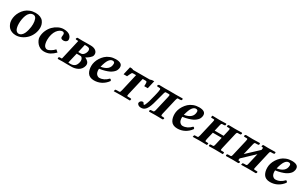

<svg xmlns="http://www.w3.org/2000/svg" viewBox="195 -1698 4636 2963"><g transform="rotate(30 2513.0 -216.5)"><path d="M198.2 -172.9Q198.2 -137.7 203.9 -111.1Q209.5 -84.5 217.3 -70.3Q225.1 -56.2 235.6 -47.1Q246.1 -38.1 254.4 -35.6Q262.7 -33.2 271 -33.2Q298.8 -33.2 321 -52Q343.3 -70.8 356.2 -98.6Q369.1 -126.5 377.9 -160.6Q386.7 -194.8 389.9 -222.4Q393.1 -250 393.1 -272Q393.1 -296.9 389.9 -318.4Q386.7 -339.8 379.4 -359.9Q372.1 -379.9 357.7 -391.4Q343.3 -402.8 323.2 -402.8Q289.1 -402.8 263.2 -379.6Q237.3 -356.4 223.9 -319.8Q210.4 -283.2 204.3 -246.1Q198.2 -209 198.2 -172.9ZM71.8 -165Q71.8 -201.7 82.3 -240Q92.8 -278.3 115.2 -314.9Q137.7 -351.6 168.7 -380.1Q199.7 -408.7 244.6 -426.3Q289.6 -443.8 341.8 -443.8Q391.1 -443.8 427 -428.5Q462.9 -413.1 481.7 -387.7Q500.5 -362.3 508.8 -335.2Q517.1 -308.1 517.1 -278.8Q517.1 -221.2 493.9 -167.2Q470.7 -113.3 433.1 -75Q395.5 -36.6 346.2 -13.4Q296.9 9.8 246.1 9.8Q205.6 9.8 173.3 -3.4Q141.1 -16.6 122.6 -35.9Q104 -55.2 92 -80.1Q80.1 -105 75.9 -125.7Q71.8 -146.5 71.8 -165Z M744.6 9.8Q709 9.8 676.8 -6.3Q644.5 -22.5 623.8 -47.1Q603 -71.8 590.8 -99.6Q578.6 -127.4 578.6 -151.9Q578.6 -211.9 602.5 -267.1Q626.5 -322.3 664.3 -360.4Q702.1 -398.4 749.5 -421.1Q796.9 -443.8 843.8 -443.8Q883.3 -443.8 912.6 -434.3Q941.9 -424.8 958.3 -408.9Q974.6 -393.1 982.2 -375Q989.7 -356.9 989.7 -336.9Q989.7 -319.8 976.8 -307.9Q963.9 -295.9 950.7 -291.5Q937.5 -287.1 927.7 -287.1Q874 -287.1 874 -323.2Q874 -331.5 876 -342.8Q877.9 -354 877.9 -370.1Q877.9 -388.7 867.2 -396.7Q856.4 -404.8 846.7 -404.8Q821.8 -404.8 796.4 -388.7Q771 -372.6 750 -343.8Q729 -314.9 715.8 -270Q702.6 -225.1 702.6 -172.9Q702.6 -140.1 708 -115.5Q713.4 -90.8 720.9 -77.1Q728.5 -63.5 739 -54.9Q749.5 -46.4 758.3 -43.7Q767.1 -41 775.9 -41Q795.4 -41 833.3 -62.7Q871.1 -84.5 898.9 -116.2L939 -82Q896 -38.1 851.6 -14.2Q807.1 9.8 744.6 9.8Z M1211.9 -249H1253.9Q1284.2 -249 1306.2 -271.2Q1328.1 -293.5 1335.4 -324.2Q1338.9 -339.8 1338.9 -347.2Q1338.9 -394 1281.7 -394Q1274.9 -394 1267.1 -394.5Q1259.3 -395 1257.8 -395Q1255.9 -395 1251.5 -394.5Q1247.1 -394 1244.6 -394ZM1203.6 -214.8 1160.6 -32.2Q1190.9 -29.8 1194.8 -29.8Q1243.7 -29.8 1272 -51.3Q1300.3 -72.8 1312.5 -125Q1315.9 -140.6 1315.9 -149.9Q1315.9 -178.2 1302.7 -196.5Q1289.6 -214.8 1270.5 -214.8ZM995.6 1 985.8 -7.8 990.7 -27.8Q992.2 -35.2 1016.6 -35.2H1041.5Q1045.4 -37.1 1048.8 -55.2L1121.6 -372.1L1125.5 -390.6Q1126.5 -394 1125.5 -397H1101.6Q1095.7 -397 1089.6 -398.4Q1083.5 -399.9 1079.8 -402.1Q1076.2 -404.3 1076.7 -405.8L1081.5 -423.8L1092.8 -434.1L1184.6 -432.1Q1191.9 -432.1 1207.5 -432.6Q1223.1 -433.1 1230.5 -433.1H1327.6Q1384.3 -433.1 1417.5 -408.7Q1450.7 -384.3 1450.7 -345.2Q1450.7 -335 1447.8 -323.2Q1442.4 -300.3 1410.2 -273.2Q1377.9 -246.1 1346.7 -230Q1379.4 -217.8 1400.6 -195.3Q1421.9 -172.9 1421.9 -143.1Q1421.9 -129.9 1419.9 -124Q1412.1 -90.3 1392.1 -65.2Q1372.1 -40 1345.7 -26.4Q1319.3 -12.7 1292.2 -6.3Q1265.1 0 1237.8 0H1131.8L1084.5 -1Q1071.8 -0.5 1040 0Q1008.3 0.5 995.6 1Z M1777.3 -365.2Q1777.3 -399.9 1738.8 -399.9Q1705.6 -399.9 1676.8 -360.8Q1647.9 -321.8 1623.5 -224.1Q1777.3 -249.5 1777.3 -365.2ZM1888.7 -369.1Q1888.7 -358.4 1887.5 -349.1Q1886.2 -339.8 1880.4 -323.5Q1874.5 -307.1 1864.3 -293.2Q1854 -279.3 1833.7 -262.5Q1813.5 -245.6 1785.9 -232.2Q1758.3 -218.8 1715.3 -206.3Q1672.4 -193.8 1618.7 -186Q1615.7 -153.3 1622.3 -128.4Q1628.9 -103.5 1641.1 -90.8Q1653.3 -78.1 1665.8 -72Q1678.2 -65.9 1690.4 -65.9Q1772.9 -65.9 1841.8 -139.2Q1852.5 -139.2 1860.8 -130.4Q1869.1 -121.6 1867.7 -109.9Q1825.2 -51.3 1766.4 -20.8Q1707.5 9.8 1638.7 9.8Q1596.7 9.8 1567.1 -4.9Q1537.6 -19.5 1522 -45.4Q1506.3 -71.3 1499.5 -100.6Q1492.7 -129.9 1492.7 -165Q1492.7 -199.7 1503.9 -237.3Q1515.1 -274.9 1538.6 -311.8Q1562 -348.6 1594 -378.2Q1626 -407.7 1672.4 -425.8Q1718.8 -443.8 1771.5 -443.8Q1888.7 -443.8 1888.7 -369.1Z M2209 -77.1Q2204.1 -51.8 2204.1 -46.9Q2204.1 -36.6 2218.3 -35.2H2258.3Q2271.5 -35.2 2277.8 -32.2Q2284.2 -29.3 2283.2 -24.9L2277.3 1L2128.4 -1Q2050.3 1 1988.3 1L1994.1 -25.9Q1995.6 -35.2 2024.4 -35.2H2064Q2076.2 -36.1 2081.5 -43.5Q2085.9 -50.3 2092.3 -77.1L2163.1 -386.2H2110.4Q2095.7 -386.2 2089.4 -378.9Q2083 -371.6 2068.4 -339.8Q2055.7 -314.5 2051.3 -301.8H1989.3L2022 -444.8Q2063.5 -444.8 2073.2 -439Q2079.1 -433.1 2086.4 -433.1H2383.3Q2385.7 -433.1 2387 -433.6Q2388.2 -434.1 2388.7 -434.6Q2389.2 -435.1 2390.6 -436Q2392.1 -437 2394 -438Q2412.1 -444.8 2453.1 -444.8L2420.4 -301.8H2357.4Q2358.4 -311.5 2358.4 -330.1V-346.2Q2358.4 -371.1 2353.3 -378.7Q2348.1 -386.2 2329.1 -386.2H2281.2Z M2460 -83Q2468.3 -83 2473.9 -77.9Q2479.5 -72.8 2481.4 -66.9Q2483.4 -61 2487.3 -55.9Q2491.2 -50.8 2497.1 -50.8Q2499 -50.8 2501.5 -52.5Q2503.9 -54.2 2505.6 -55.9Q2507.3 -57.6 2508.8 -59.6L2510.7 -62Q2540.5 -121.6 2571.8 -259.8Q2593.8 -348.1 2593.8 -375Q2593.8 -389.2 2588.1 -393.1Q2582.5 -397 2567.9 -397Q2543.9 -397 2535.4 -398.9Q2526.9 -400.9 2526.9 -407.2Q2526.9 -409.2 2527.8 -411.1L2530.8 -424.8L2548.8 -434.1Q2606.9 -432.1 2647 -432.1L2731.9 -433.1Q2796.9 -432.1 2838.9 -432.1L2963.9 -434.1L2971.7 -423.8L2967.8 -409.2Q2964.8 -397 2936 -397H2907.7Q2895.5 -397 2890.9 -389.6Q2886.2 -382.3 2879.9 -355L2814.9 -75.2Q2812 -62 2812 -53.2Q2812 -35.2 2826.7 -35.2H2845.7Q2858.4 -35.2 2866.5 -32Q2874.5 -28.8 2873 -22.9L2868.7 -7.8L2857.9 1Q2776.9 -1 2736.8 -1L2620.6 1L2612.8 -7.8L2616.7 -22.9Q2619.6 -35.2 2649.9 -35.2H2668Q2680.2 -35.2 2686.5 -44.7Q2692.9 -54.2 2697.8 -75.2L2759.8 -341.8Q2764.6 -363.8 2764.6 -372.1Q2764.6 -386.2 2752 -386.2H2694.8Q2682.6 -386.2 2674.8 -363.8Q2667 -342.3 2648.9 -267.1Q2614.7 -123.5 2584 -62Q2564.9 -24.4 2540 -6.1Q2515.1 12.2 2476.1 12.2Q2447.3 12.2 2428 -2Q2408.7 -16.1 2408.7 -35.2Q2408.7 -36.1 2409.2 -38.6Q2409.7 -41 2409.7 -42Q2413.6 -59.1 2427.2 -71Q2440.9 -83 2460 -83Z M3261.2 -365.2Q3261.2 -399.9 3222.7 -399.9Q3189.5 -399.9 3160.6 -360.8Q3131.8 -321.8 3107.4 -224.1Q3261.2 -249.5 3261.2 -365.2ZM3372.6 -369.1Q3372.6 -358.4 3371.3 -349.1Q3370.1 -339.8 3364.3 -323.5Q3358.4 -307.1 3348.1 -293.2Q3337.9 -279.3 3317.6 -262.5Q3297.4 -245.6 3269.8 -232.2Q3242.2 -218.8 3199.2 -206.3Q3156.2 -193.8 3102.5 -186Q3099.6 -153.3 3106.2 -128.4Q3112.8 -103.5 3125 -90.8Q3137.2 -78.1 3149.7 -72Q3162.1 -65.9 3174.3 -65.9Q3256.8 -65.9 3325.7 -139.2Q3336.4 -139.2 3344.7 -130.4Q3353 -121.6 3351.6 -109.9Q3309.1 -51.3 3250.2 -20.8Q3191.4 9.8 3122.6 9.8Q3080.6 9.8 3051 -4.9Q3021.5 -19.5 3005.9 -45.4Q2990.2 -71.3 2983.4 -100.6Q2976.6 -129.9 2976.6 -165Q2976.6 -199.7 2987.8 -237.3Q2999 -274.9 3022.5 -311.8Q3045.9 -348.6 3077.9 -378.2Q3109.9 -407.7 3156.2 -425.8Q3202.6 -443.8 3255.4 -443.8Q3372.6 -443.8 3372.6 -369.1Z M3549.3 -355Q3554.2 -378.4 3554.2 -384.8Q3554.2 -391.6 3551 -394.3Q3547.9 -397 3540 -397H3515.1Q3487.3 -397 3490.2 -405.8L3495.1 -428.2L3497.1 -434.1L3621.1 -431.2Q3639.2 -431.6 3681.9 -432.6Q3724.6 -433.6 3742.2 -434.1L3748 -423.8L3745.1 -407.2Q3741.7 -397 3715.3 -397H3694.3Q3682.6 -397 3677.5 -389.6Q3672.4 -382.3 3666 -355L3642.1 -251H3801.3L3825.2 -354Q3830.1 -377.4 3830.1 -384.8Q3830.1 -397 3816.9 -397H3795.9Q3768.1 -397 3771 -405.8L3774.9 -423.8L3786.1 -434.1L3897 -432.1Q3948.7 -432.1 4022.9 -434.1L4030.3 -423.8L4024.9 -407.2Q4023.4 -397 3996.1 -397H3971.2Q3959 -397 3953.6 -389.6Q3948.2 -381.8 3941.9 -354L3877.9 -77.1Q3873 -51.8 3873 -46.9Q3873 -40 3876.2 -37.6Q3879.4 -35.2 3887.2 -35.2H3913.1Q3921.9 -35.2 3927.7 -33.7Q3933.6 -32.2 3935.8 -30Q3938 -27.8 3937 -24.9L3933.1 -4.9L3930.2 1L3795.9 -1Q3780.3 -0.5 3741.2 0Q3702.1 0.5 3686 1L3679.2 -7.8L3683.1 -25.9Q3684.6 -35.2 3711.9 -35.2H3732.9Q3745.1 -35.2 3750 -43Q3755.4 -50.8 3761.2 -77.1L3791 -209H3633.3L3602.1 -78.1Q3598.1 -59.1 3598.1 -47.9Q3598.1 -41 3600.8 -38.6Q3603.5 -36.1 3611.3 -35.2H3630.9Q3640.1 -35.2 3646.2 -33.9Q3652.3 -32.7 3654.8 -30.8Q3657.2 -28.8 3656.2 -25.9L3650.9 -4.9L3648.9 1L3521 -1Q3503.9 -1 3458.5 0Q3413.1 1 3396 1L3397 -4.9L3401.9 -25.9Q3403.3 -35.2 3431.2 -35.2H3456.1Q3468.3 -35.6 3473.1 -43.2Q3478 -50.8 3484.9 -78.1Z M4212.9 -431.2 4339.8 -434.1 4348.1 -423.8 4344.2 -407.2Q4342.8 -397 4314 -397H4284.2Q4272.5 -397 4267.1 -388.2Q4261.7 -379.4 4254.9 -350.1L4210.9 -162.1L4421.9 -359.9L4416 -357.9Q4420.9 -376.5 4420.9 -386.2Q4420.9 -397 4414.1 -397Q4386.2 -397 4389.2 -405.8L4393.1 -423.8L4404.3 -434.1Q4462.4 -432.1 4490.2 -432.1L4618.2 -434.1L4625 -423.8L4622.1 -407.2Q4618.7 -397 4590.8 -397H4561Q4548.8 -397 4543.9 -388.7Q4539.1 -380.9 4532.2 -350.1L4470.2 -80.1Q4463.9 -57.1 4463.9 -48.8Q4463.9 -42 4467 -39.1Q4470.2 -36.1 4478 -35.2H4507.8Q4536.1 -35.2 4533.2 -25.9L4529.3 -7.8L4518.1 1Q4435.1 -1 4391.1 -1L4257.8 1L4264.2 -25.9Q4266.6 -35.2 4293 -35.2H4323.2Q4335.9 -35.6 4341.3 -44.7Q4346.7 -53.7 4352.1 -80.1L4395 -266.1L4185.1 -67.9L4189.9 -69.8V-67.9Q4186 -50.3 4186 -45.9Q4186 -35.2 4197.3 -35.2Q4211.4 -35.2 4217.8 -32.7Q4224.1 -30.3 4223.1 -25.9L4219.2 -7.8L4207 1Q4144 -1 4113.3 -1L3990.2 1L3982.9 -7.8L3986.8 -25.9Q3988.3 -35.2 4017.1 -35.2H4045.9Q4059.1 -35.6 4064.5 -44.2Q4069.8 -52.7 4075.2 -78.1L4138.2 -349.1Q4144 -373 4144 -383.8Q4144 -391.6 4140.9 -394.3Q4137.7 -397 4129.9 -397H4101.1Q4073.7 -397 4075.2 -405.8L4080.1 -423.8L4092.3 -434.1Z M4914.6 -365.2Q4914.6 -399.9 4876 -399.9Q4842.8 -399.9 4814 -360.8Q4785.2 -321.8 4760.7 -224.1Q4914.6 -249.5 4914.6 -365.2ZM5025.9 -369.1Q5025.9 -358.4 5024.7 -349.1Q5023.4 -339.8 5017.6 -323.5Q5011.7 -307.1 5001.5 -293.2Q4991.2 -279.3 4970.9 -262.5Q4950.7 -245.6 4923.1 -232.2Q4895.5 -218.8 4852.5 -206.3Q4809.6 -193.8 4755.9 -186Q4752.9 -153.3 4759.5 -128.4Q4766.1 -103.5 4778.3 -90.8Q4790.5 -78.1 4803 -72Q4815.4 -65.9 4827.6 -65.9Q4910.2 -65.9 4979 -139.2Q4989.7 -139.2 4998 -130.4Q5006.3 -121.6 5004.9 -109.9Q4962.4 -51.3 4903.6 -20.8Q4844.7 9.8 4775.9 9.8Q4733.9 9.8 4704.3 -4.9Q4674.8 -19.5 4659.2 -45.4Q4643.6 -71.3 4636.7 -100.6Q4629.9 -129.9 4629.9 -165Q4629.9 -199.7 4641.1 -237.3Q4652.3 -274.9 4675.8 -311.8Q4699.2 -348.6 4731.2 -378.2Q4763.2 -407.7 4809.6 -425.8Q4856 -443.8 4908.7 -443.8Q5025.9 -443.8 5025.9 -369.1Z"/></g></svg>

Font: Linux Libertine G
Style: Semibold Italic
Weight: 600
Italic angle: -11.5°
Designer: Philipp H. Poll
Foundry: Philipp H. Poll
Version: Version 5.1.1